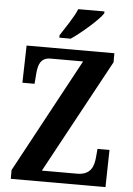

<svg xmlns="http://www.w3.org/2000/svg" viewBox="-61 -976 707 1022"><g transform="rotate(5 292.5 -465.5)"><path d="M228 -784V-771H289C346 -810 433 -886 455 -921V-931H315C297 -886 255 -827 228 -784ZM36 0H542L546 -199H482L478 -155C474 -105 458 -58 385 -58H197L527 -666V-714H58L53 -515H118L122 -567C126 -619 138 -656 193 -656H365L36 -47Z"/></g></svg>

Font: Noto Serif Armenian Condensed
Style: Bold
Weight: 700
Width: 3
Designer: Monotype Design Team
Foundry: Monotype Imaging Inc.
Version: Version 2.008